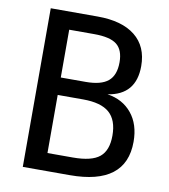

<svg xmlns="http://www.w3.org/2000/svg" viewBox="-82 -799 766 869"><g transform="rotate(10 301.0 -364.5)"><path d="M81.1 -729H296.9Q408.7 -729 469.2 -680.7Q529.8 -632.3 529.8 -542Q529.8 -409.7 401.9 -390.1Q472.7 -379.4 513.9 -329.1Q555.2 -278.8 555.2 -198.7Q555.2 0 296.9 0H81.1ZM294.9 -428.2Q365.2 -428.2 397.7 -455.3Q430.2 -482.4 430.2 -542Q430.2 -598.6 399.2 -623.3Q368.2 -647.9 294.9 -647.9H180.2V-428.2ZM296.9 -81.1Q382.8 -81.1 419.4 -111.1Q456.1 -141.1 456.1 -209.5Q456.1 -281.2 417.7 -314.7Q379.4 -348.1 296.9 -348.1H180.2V-81.1Z"/></g></svg>

Font: Vazir Code Hack
Style: Code-Hack
Weight: 400
Foundry: DejaVu fonts team - Redesigned by Saber Rastikerdar
Version: Version 1.1.2